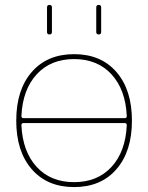

<svg xmlns="http://www.w3.org/2000/svg" viewBox="-20 -750 602 780"><path d="M371 -620V-720Q371 -730 381 -730Q391 -730 391 -720V-620Q391 -610 381 -610Q371 -610 371 -620ZM171 -620V-720Q171 -730 181 -730Q191 -730 191 -720V-620Q191 -610 181 -610Q171 -610 171 -620ZM75 -250Q67 -250 67 -241Q72 -134 129 -72Q186 -10 281 -10Q376 -10 433 -72Q490 -134 495 -241Q495 -250 487 -250ZM67 -279Q67 -270 75 -270H487Q495 -270 495 -279Q490 -386 433 -448Q376 -510 281 -510Q186 -510 129 -448Q72 -386 67 -279ZM453 -62.5Q390 10 281 10Q172 10 109 -62.5Q46 -135 46 -260Q46 -385 109 -457.5Q172 -530 281 -530Q390 -530 453 -457.5Q516 -385 516 -260Q516 -135 453 -62.5Z"/></svg>

Font: Rounded Mplus 1c Thin
Style: Regular
Weight: 250
Version: Version 1.059.20150529